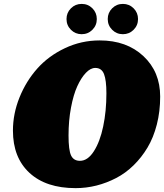

<svg xmlns="http://www.w3.org/2000/svg" viewBox="-20 -931 836 978"><path d="M341.3 -779.3Q318.8 -801.8 318.8 -834Q318.8 -866.2 341.3 -888.7Q363.8 -911.1 396 -911.1Q428.2 -911.1 450.7 -888.7Q473.1 -866.2 473.1 -834Q473.1 -801.8 450.7 -779.3Q428.2 -756.8 396 -756.8Q363.8 -756.8 341.3 -779.3ZM551.3 -779.3Q528.8 -801.8 528.8 -834Q528.8 -866.2 551.3 -888.7Q573.7 -911.1 606 -911.1Q638.2 -911.1 660.6 -888.7Q683.1 -866.2 683.1 -834Q683.1 -801.8 660.6 -779.3Q638.2 -756.8 606 -756.8Q573.7 -756.8 551.3 -779.3ZM45.9 -265.6Q45.9 -351.6 79.3 -434.6Q112.8 -517.6 169.9 -581.8Q227.1 -646 310.5 -685.5Q394 -725.1 487.8 -725.1Q625 -725.1 710.4 -645.3Q795.9 -565.4 795.9 -439Q795.9 -363.3 778.8 -296.6Q761.7 -230 731.4 -179.4Q701.2 -128.9 660.6 -89.1Q620.1 -49.3 571.8 -24.2Q523.4 1 471.2 14.2Q418.9 27.3 365.2 27.3Q214.4 27.3 130.1 -50.5Q45.9 -128.4 45.9 -265.6ZM387.2 -111.8Q426.8 -111.8 458 -160.4Q489.3 -209 505.6 -286.9Q522 -364.7 522 -455.6Q522 -522.5 509.8 -553.7Q497.6 -585 465.3 -585Q441.4 -585 417.5 -560.1Q393.6 -535.2 373.8 -491.9Q354 -448.7 341.6 -382.6Q329.1 -316.4 329.1 -240.7Q329.1 -166.5 342 -139.2Q355 -111.8 387.2 -111.8Z"/></svg>

Font: Cooper* Black
Style: Italic
Weight: 900
Italic angle: -7°
Designer: Owen Earl
Foundry: indestructible type*
Version: Version 0.001